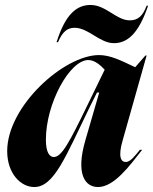

<svg xmlns="http://www.w3.org/2000/svg" viewBox="-20 -742 617 774"><path d="M197 -109C181 -109 165 -125 165 -179C165 -325 261 -500 336 -500C363 -500 387 -477 402 -461L331 -315C261 -171 229 -109 197 -109ZM9 -133C9 -42 64 12 118 12C198 12 244 -110 341 -309L371 -369H380L324 -176C284 -38 324 12 375 12C440 12 502 -73 553 -138H544C522 -111 505 -89 487 -89C469 -89 454 -107 475 -178L571 -518H566L525 -471C468 -498 425 -520 379 -520C238 -520 9 -314 9 -133ZM208 -572C244 -686 290 -722 345 -722C407 -722 449 -660 503 -660C535 -660 555 -676 571 -719H577C538 -604 492 -568 439 -568C382 -568 336 -630 281 -630C252 -630 232 -615 214 -572Z"/></svg>

Font: Nyght Serif Bold Italic
Style: Regular
Weight: 700
Italic angle: -16°
Designer: Maksym Kobuzan
Version: Version 0.410;Glyphs 3.1.2 (3151)